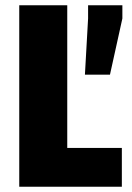

<svg xmlns="http://www.w3.org/2000/svg" viewBox="-20 -708 499 728"><path d="M53 0V-688H235V-147H442V0ZM302 -425 314 -638V-688H444V-638L397 -425Z"/></svg>

Font: Saira SemiCondensed ExtraBold
Style: Regular
Weight: 800
Width: 4
Designer: Hector Gatti with collaboration of the Omnibus-Type team
Foundry: Omnibus-Type
Version: Version 1.101